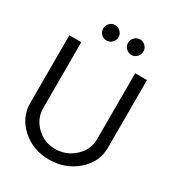

<svg xmlns="http://www.w3.org/2000/svg" viewBox="-222 -1091 1139 1238"><g transform="rotate(30 347.5 -472.5)"><path d="M270 -840Q246 -840 229.5 -857Q213 -874 213 -898Q213 -921 229.5 -938Q246 -955 270 -955Q293 -955 310 -938Q327 -921 327 -898Q327 -874 310 -857Q293 -840 270 -840ZM456 -840Q432 -840 415 -857Q398 -874 398 -898Q398 -921 415 -938Q432 -955 456 -955Q479 -955 495.5 -938Q512 -921 512 -898Q512 -874 495.5 -857Q479 -840 456 -840ZM332 10Q213 10 129.5 -64.5Q46 -139 46 -246V-750H135V-260Q135 -181 193 -125Q251 -69 332 -69Q415 -69 475.5 -125Q536 -181 536 -260V-750H624V-246Q624 -139 538 -64.5Q452 10 332 10Z"/></g></svg>

Font: Oakes Grotesk
Style: Regular
Weight: 400
Designer: Samuel Oakes
Foundry: Samuel Oakes
Version: Version 1.000;PS 001.000;hotconv 1.0.88;makeotf.lib2.5.64775